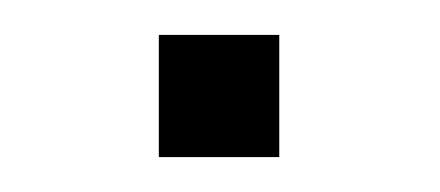

<svg xmlns="http://www.w3.org/2000/svg" viewBox="-20 -320 252 110"><path d="M71 -300H140V-230H71Z"/></svg>

Font: wassup Sans
Style: Light
Weight: 200
Version: Version 2.001